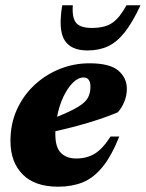

<svg xmlns="http://www.w3.org/2000/svg" viewBox="-20 -690 550 725"><path d="M430.5 -174.5Q400.5 -100 366.5 -58.8Q332.5 -17.5 291.8 -1.2Q251 15 199.5 15Q111.5 15 65.5 -31.5Q19.5 -78 19.5 -157.5Q19.5 -223.5 44.2 -277.2Q69 -331 111.2 -370Q153.5 -409 206.8 -430Q260 -451 317.5 -451Q394.5 -451 426.8 -423.5Q459 -396 459 -354.5Q459 -330 449.8 -306.8Q440.5 -283.5 425 -266Q376.5 -245.5 314.8 -227Q253 -208.5 189 -194.5Q189 -188.5 189 -182.5Q189 -133.5 210.2 -112.5Q231.5 -91.5 267.5 -91.5Q307.5 -91.5 337.5 -109.5Q367.5 -127.5 397.5 -174.5ZM295.5 -397.5Q275.5 -397.5 255.5 -378Q235.5 -358.5 219.5 -325Q203.5 -291.5 195.5 -249Q248 -270 275.2 -286.8Q302.5 -303.5 312 -321Q321.5 -338.5 321.5 -362Q321.5 -397.5 295.5 -397.5ZM327 -584.5Q376.5 -584.5 404.5 -604Q432.5 -623.5 457.5 -670H510.5Q480.5 -605.5 451 -568.2Q421.5 -531 387.8 -515.2Q354 -499.5 310.5 -499.5Q248 -499.5 223.8 -538.2Q199.5 -577 215 -670H255Q251.5 -624 267 -604.2Q282.5 -584.5 327 -584.5Z"/></svg>

Font: Newsreader Text ExtraBold
Style: Italic
Weight: 800
Italic angle: -17°
Designer: Hugues Gentile
Foundry: Production Type
Version: Version 1.001